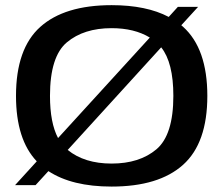

<svg xmlns="http://www.w3.org/2000/svg" viewBox="-20 -700 804 726"><path d="M37 0 119 -90Q40.5 -172.5 40.5 -337.5Q40.5 -516 132.2 -598.2Q224 -680.5 402 -680.5Q533.5 -680.5 618 -636L652.5 -674H729L665.5 -604.5Q669 -601.5 672.5 -598.5Q764 -516 764 -337.5Q764 -159 672.2 -76.8Q580.5 5.5 402 5.5Q252 5.5 163 -53L114.5 0ZM402 -81.5Q507.5 -81.5 571.5 -135.5Q635.5 -189.5 635.5 -337.5Q635.5 -463.5 589.5 -521L236 -133Q299.5 -81.5 402 -81.5ZM199.5 -178 546.5 -558Q488 -593.5 402 -593.5Q297 -593.5 233 -540Q169 -486.5 169 -337.5Q169 -235.5 199.5 -178Z"/></svg>

Font: Anybody ExtraExpanded Medium
Style: Regular
Weight: 500
Width: 8
Designer: Tyler Finck
Foundry: Etcetera Type Company
Version: Version 1.010; ttfautohint (v1.8.3) -l 8 -r 50 -G 200 -x 14 